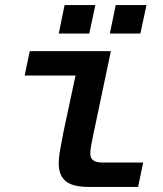

<svg xmlns="http://www.w3.org/2000/svg" viewBox="-20 -735 640 755"><path d="M329 0Q265 0 238 -23Q211 -46 211 -91Q211 -116 217 -149Q223 -182 230 -218L277 -438H77L97 -534H416L348 -211Q343 -187 339 -166Q335 -145 335 -131Q335 -96 381 -96H543L523 0ZM211 -603 234 -715H355L331 -603ZM412 -603 435 -715H556L532 -603Z"/></svg>

Font: Geist Mono SemiBold
Style: Italic
Weight: 600
Italic angle: -12°
Monospace: yes
Designer: Basement.studio, Andrés Briganti, Mateo Zaragoza
Foundry: Basement.studio, Vercel, Andrés Briganti, Guido Ferreyra, Mateo Zaragoza
Version: Version 1.500; ttfautohint (v1.8.4.7-5d5b)